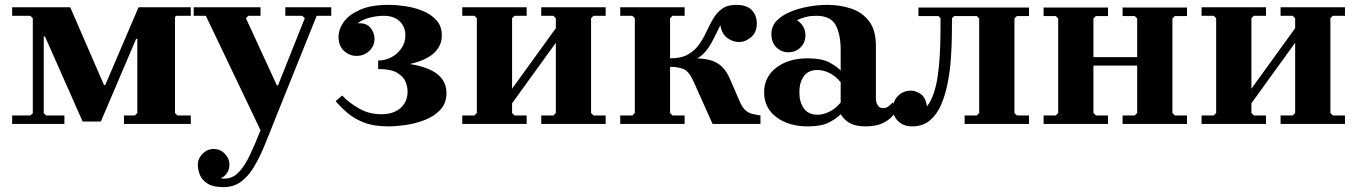

<svg xmlns="http://www.w3.org/2000/svg" viewBox="-20 -510 5584 790"><path d="M705 -445 700 -440V-45L710 -35H765V0H490V-35H535L545 -45V-350H540L395 -10H320L165 -360H160V-44L170 -35H245V0H30V-35H105L115 -44V-435L105 -445H30V-480H269L408 -160H413L550 -480H765V-445Z M1052 26 827 -445H777V-480H1052V-445H1002L992 -435L1119 -159H1124L1234 -435L1224 -445H1154V-480H1343V-445H1283L1104 0ZM900 260Q858 260 835 246Q812 232 803 210.5Q794 189 794 168Q794 142 813.5 122.5Q833 103 859 103Q886 103 905 122.5Q924 142 924 168Q924 194 906 211.5Q888 229 859 229Q840 229 831 218.5Q822 208 819 194Q816 180 816 168H846Q846 183 852.5 196Q859 209 872 217Q885 225 903 225Q937 225 962 199Q987 173 1008.5 127.5Q1030 82 1052 26L1104 0Q1085 49 1065.5 95.5Q1046 142 1023.5 179Q1001 216 971 238Q941 260 900 260Z M1579 -490Q1611 -490 1648.5 -484.5Q1686 -479 1720 -465Q1754 -451 1776 -426.5Q1798 -402 1798 -364Q1798 -324 1769 -295Q1740 -266 1682 -250.5Q1624 -235 1536 -235V-261Q1565 -261 1590.5 -274.5Q1616 -288 1632 -311.5Q1648 -335 1648 -365Q1648 -399 1625 -422Q1602 -445 1558 -445Q1533 -445 1503.5 -438Q1474 -431 1451 -414Q1486 -417 1503.5 -396.5Q1521 -376 1521 -350Q1521 -321 1499.5 -300.5Q1478 -280 1447 -280Q1418 -280 1395.5 -300.5Q1373 -321 1373 -358Q1373 -390 1394.5 -420Q1416 -450 1461.5 -470Q1507 -490 1579 -490ZM1536 -255Q1636 -255 1697.5 -240.5Q1759 -226 1788 -197.5Q1817 -169 1817 -127Q1817 -85 1791.5 -58Q1766 -31 1727 -16Q1688 -1 1648 4.5Q1608 10 1578 10Q1519 10 1478.5 -5.5Q1438 -21 1410 -45Q1382 -69 1361 -94L1388 -117Q1415 -88 1456.5 -64Q1498 -40 1549 -40Q1599 -40 1628 -65.5Q1657 -91 1657 -134Q1657 -153 1648.5 -174Q1640 -195 1614 -210.5Q1588 -226 1536 -226Z M2087 -45 2097 -35H2147V0H1882V-35H1932L1942 -45V-435L1932 -445H1882V-480H2147V-445H2097L2087 -435ZM2412 -45 2422 -35H2472V0H2207V-35H2257L2267 -45V-435L2257 -445H2207V-480H2472V-445H2422L2412 -435ZM2267 -334 2087 -85V-145L2267 -394Z M2737 -45 2747 -35H2797V0H2532V-35H2582L2592 -45V-435L2582 -445H2532V-480H2797V-445H2747L2737 -435ZM2912 0 2834 -174Q2815 -217 2792 -226Q2769 -235 2737 -235V-270H2837Q2873 -270 2900.5 -263Q2928 -256 2948.5 -237.5Q2969 -219 2984 -184L3026 -87Q3036 -66 3048 -55.5Q3060 -45 3075 -41.5Q3090 -38 3109 -35V0ZM3009 -490Q3053 -490 3073.5 -468Q3094 -446 3094 -414Q3094 -377 3070.5 -357Q3047 -337 3021 -337Q2996 -337 2973 -353.5Q2950 -370 2944 -406Q2931 -381 2920 -358Q2909 -335 2895.5 -314.5Q2882 -294 2862.5 -278.5Q2843 -263 2812.5 -254.5Q2782 -246 2737 -246V-270Q2783 -270 2811 -286Q2839 -302 2856.5 -327Q2874 -352 2887 -380Q2900 -408 2914.5 -433Q2929 -458 2951 -474Q2973 -490 3009 -490Z M3540 10Q3506 10 3481.5 -1Q3457 -12 3439 -40V-305Q3439 -368 3418.5 -406.5Q3398 -445 3338 -445Q3316 -445 3297 -440.5Q3278 -436 3259 -427Q3275 -417 3284.5 -401Q3294 -385 3294 -365Q3294 -335 3274 -315Q3254 -295 3224 -295Q3194 -295 3174 -315.5Q3154 -336 3154 -370Q3154 -402 3175.5 -424.5Q3197 -447 3232 -461.5Q3267 -476 3307.5 -483Q3348 -490 3385 -490Q3436 -490 3481.5 -475Q3527 -460 3555.5 -423.5Q3584 -387 3584 -320V-104Q3584 -90 3591 -77.5Q3598 -65 3614 -65Q3625 -65 3634.5 -71.5Q3644 -78 3652 -88L3679 -65Q3667 -48 3650.5 -30.5Q3634 -13 3608 -1.5Q3582 10 3540 10ZM3304 10Q3225 10 3174.5 -28Q3124 -66 3124 -130Q3124 -193 3174 -231.5Q3224 -270 3304 -270Q3360 -270 3391.5 -253.5Q3423 -237 3439 -220V-172Q3418 -197 3393 -209.5Q3368 -222 3343 -222Q3306 -222 3287.5 -196.5Q3269 -171 3269 -130Q3269 -90 3287.5 -64Q3306 -38 3343 -38Q3368 -38 3393 -50.5Q3418 -63 3439 -88V-40Q3423 -23 3391.5 -6.5Q3360 10 3304 10Z M4164 -444 4154 -434V-45L4164 -35H4214V0H3949V-35H3999L4009 -45V-434L3999 -444H3906L3897 -435Q3897 -407 3896.5 -363Q3896 -319 3892.5 -269Q3889 -219 3879.5 -169.5Q3870 -120 3852.5 -79.5Q3835 -39 3806 -14.5Q3777 10 3733 10Q3698 10 3676 -11Q3654 -32 3654 -63Q3654 -95 3675.5 -116Q3697 -137 3728 -137Q3748 -137 3768.5 -123Q3789 -109 3794 -72Q3811 -94 3822 -126.5Q3833 -159 3838.5 -198Q3844 -237 3846.5 -278Q3849 -319 3849.5 -359.5Q3850 -400 3850 -435L3841 -444H3759V-479H4214V-444Z M4599 0V-35H4649L4659 -45V-434L4649 -444H4599V-479H4864V-444H4814L4804 -434V-45L4814 -35H4864V0ZM4274 0V-35H4324L4334 -45V-434L4324 -444H4274V-479H4539V-444H4489L4479 -434V-45L4489 -35H4539V0ZM4399 -240V-275H4725V-240Z M5129 -45 5139 -35H5189V0H4924V-35H4974L4984 -45V-435L4974 -445H4924V-480H5189V-445H5139L5129 -435ZM5454 -45 5464 -35H5514V0H5249V-35H5299L5309 -45V-435L5299 -445H5249V-480H5514V-445H5464L5454 -435ZM5309 -334 5129 -85V-145L5309 -394Z"/></svg>

Font: Brygada 1918
Style: Bold
Weight: 700
Designer: Mateusz Machalski | Borys Kosmynka | Przemek Hoffer
Foundry: NIEPODLEGLA 2018
Version: Version 3.006